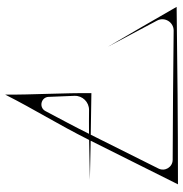

<svg xmlns="http://www.w3.org/2000/svg" viewBox="-2 -728 730 767"><g transform="rotate(90 363.5 -345.0)"><path d="M699.5 -690.4C479.2 -690.4 238.6 -688.2 17.4 -685.2C14.3 -685.1 11.1 -685.1 8 -685.1C9.5 -682.4 11.1 -679.7 12.6 -677C56.2 -601.4 123.3 -484.6 167.4 -410.3C138.6 -464.7 98.5 -540 62.8 -606.8C46.6 -637 68.8 -673.6 103.1 -673.2C272.5 -671.2 450.2 -669.9 619 -669.3C648 -669.1 666.8 -638.6 653.8 -612.6C609.7 -524.9 564.1 -433.5 518.6 -342C463.3 -342.9 408 -344 352.6 -344.6C351.3 -238.1 359.3 -106.7 358.5 -0.4C419.9 -121.3 475.2 -207.3 539.6 -335.5C593.7 -336.4 647.6 -337.5 699.5 -338.6C661.3 -339.5 587.8 -341 542.7 -341.7C599.5 -454.8 655.9 -567.7 709.1 -674.9C711.7 -680.1 714.3 -685.2 716.9 -690.4C711.1 -690.4 705.3 -690.4 699.5 -690.4ZM363.3 -277.3C362.4 -309.1 388 -335.4 419.9 -335.2C451.8 -335 483.6 -334.6 515.1 -335.1C483.7 -272 453.7 -216.9 424.2 -161C409.8 -133.8 368.8 -143.1 367.4 -173.8C367.5 -173.8 367.5 -173.7 367.5 -173.7C366 -208.9 364.4 -244.2 363.3 -277.3Z"/></g></svg>

Font: Stal Type
Style: Glyph
Weight: 400
Version: Version 1.0